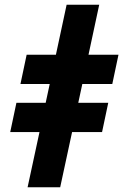

<svg xmlns="http://www.w3.org/2000/svg" viewBox="-20 -787 518 807"><path d="M96 0H233L283 -232H409L435 -355H309L326 -434H452L478 -557H352L397 -767H260L215 -557H92L66 -434H189L172 -355H49L23 -232H146Z"/></svg>

Font: Noto Sans Condensed Black
Style: Italic
Weight: 900
Width: 3
Italic angle: -12°
Designer: Monotype Design Team
Foundry: Monotype Imaging Inc.
Version: Version 2.013